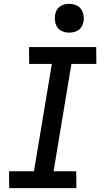

<svg xmlns="http://www.w3.org/2000/svg" viewBox="-20 -980 540 1000"><path d="M378 0H28L27 -88H157L250 -647H132L131 -735H481L482 -647H352L259 -88H377ZM340 -810Q323 -810 306 -816.5Q289 -823 279.5 -836.5Q270 -850 267 -867.5Q264 -885 267 -903Q269 -916 275.5 -927.5Q282 -939 292.5 -946.5Q303 -954 315.5 -957Q328 -960 341 -960Q358 -960 375 -953.5Q392 -947 401.5 -933.5Q411 -920 414.5 -902.5Q418 -885 415 -867Q412 -854 406 -842.5Q400 -831 389 -823.5Q378 -816 365.5 -813Q353 -810 340 -810Z"/></svg>

Font: Iosevka Semibold
Style: Italic
Weight: 600
Italic angle: -9°
Monospace: yes
Designer: Belleve Invis
Foundry: Belleve Invis
Version: Version 32.5.0; ttfautohint (v1.8.4)